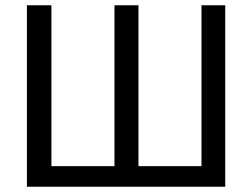

<svg xmlns="http://www.w3.org/2000/svg" viewBox="-20 -708 957 728"><path d="M834 0H82V-688H175V-78H414V-688H505V-78H744V-688H834Z"/></svg>

Font: Libra Sans
Style: Regular
Weight: 400
Foundry: Context Ltd
Version: Version 1.002